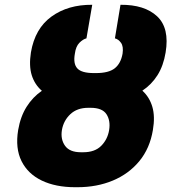

<svg xmlns="http://www.w3.org/2000/svg" viewBox="-20 -780 736 810"><path d="M384.8 -471.7Q438.5 -471.7 464.1 -491.9Q489.7 -512.2 497.1 -553.7Q501.5 -584 490.5 -599.4Q479.5 -614.7 464.8 -618.2L488.3 -759.8Q589.8 -760.7 642.8 -711.2Q695.8 -661.6 678.7 -558.6Q669.4 -502.4 644.3 -462.6Q619.1 -422.9 580.6 -397.5Q610.4 -370.6 622.6 -329.6Q634.8 -288.6 625 -231.4Q612.3 -154.3 567.9 -100.3Q523.4 -46.4 456.1 -18.3Q388.7 9.8 306.6 9.8H296.9Q214.8 9.8 156.2 -18.3Q97.7 -46.4 70.8 -100.3Q43.9 -154.3 56.6 -231.4Q66.4 -288.6 92.3 -329.6Q118.2 -370.6 156.7 -397Q126.5 -422.9 114 -462.4Q101.6 -502 110.4 -558.6Q127.4 -659.7 197.3 -710.2Q267.1 -760.7 369.1 -759.8L344.7 -618.2Q330.1 -614.7 314.9 -599.4Q299.8 -584 295.9 -553.7Q288.1 -511.2 306.2 -491.5Q324.2 -471.7 376 -471.7ZM362.3 -325.2H352.5Q305.2 -325.2 276.6 -298.1Q248 -271 241.2 -231.4Q234.9 -192.4 254.4 -165Q273.9 -137.7 321.3 -137.7H331.1Q380.4 -137.7 407.2 -165Q434.1 -192.4 440.4 -231.4Q446.8 -271 429.2 -298.1Q411.6 -325.2 362.3 -325.2Z"/></svg>

Font: Inter Black
Style: Italic
Weight: 900
Italic angle: -9.39999°
Designer: Rasmus Andersson
Foundry: rsms
Version: Version 4.000;git-a52131595